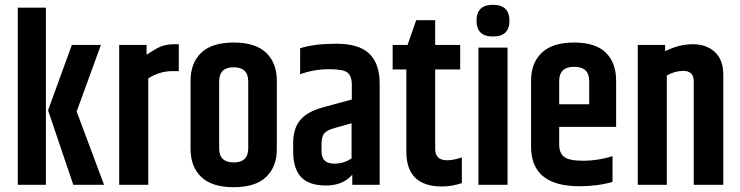

<svg xmlns="http://www.w3.org/2000/svg" viewBox="-20 -769 3079 799"><path d="M54 -737H171V0H54ZM279 -582H400L299 -305L413 0H285L180 -310Z M704 -585H724V-473H697Q645 -473 597 -443V0H476V-582H590V-541Q619 -560 630 -566Q663 -585 704 -585Z M1013 -430Q1013 -489 952.5 -489Q892 -489 892 -430V-152Q892 -93 952.5 -93Q1013 -93 1013 -152ZM773 -433Q773 -507 817.5 -549.5Q862 -592 952.5 -592Q1043 -592 1087.5 -549.5Q1132 -507 1132 -433V-149Q1132 -75 1087.5 -32.5Q1043 10 952.5 10Q862 10 817.5 -32.5Q773 -75 773 -149Z M1318 -168V-139Q1318 -88 1371 -88Q1412 -88 1443 -110V-256L1372 -236Q1339 -227 1328.5 -213Q1318 -199 1318 -168ZM1229 -568Q1286 -587 1380 -587Q1474 -587 1517 -545.5Q1560 -504 1560 -421V0H1446V-42Q1407 3 1336.5 3Q1266 3 1233 -32Q1200 -67 1200 -139V-173Q1200 -234 1229 -269Q1258 -304 1323 -322L1444 -355V-422Q1443 -453 1426 -467Q1409 -481 1348 -481Q1287 -481 1229 -460Z M1791 -685V-582H1895V-480H1791V-149Q1791 -102 1841 -102Q1866 -102 1902 -114V-7Q1860 7 1819 7Q1671 7 1671 -138V-480H1614V-582H1676L1712 -685Z M2031.5 -617Q1963 -617 1963 -683Q1963 -749 2031.5 -749Q2100 -749 2100 -683Q2100 -617 2031.5 -617ZM1971 -571H2092V0H1971Z M2190 -159V-433Q2190 -507 2234.5 -549.5Q2279 -592 2369 -592Q2459 -592 2501.5 -549.5Q2544 -507 2544 -433V-241H2307V-168Q2307 -132 2328 -116Q2349 -100 2408 -100Q2467 -100 2529 -119V-12Q2467 6 2391 6Q2190 6 2190 -159ZM2307 -335H2432V-432Q2432 -491 2369.5 -491Q2307 -491 2307 -432Z M2748 -556Q2806 -585 2863 -585Q2920 -585 2955 -552.5Q2990 -520 2990 -457V0H2867V-431Q2867 -474 2823 -474Q2789 -474 2755 -455V0H2634V-582H2748Z"/></svg>

Font: Khand Semibold
Style: Regular
Weight: 600
Designer: Devanagari: Sanchit Sawaria, Jyotish Sonowal; Latin: Satya Rajpurohit
Foundry: Indian Type Foundry
Version: Version 1.100;PS 1.0;hotconv 1.0.78;makeotf.lib2.5.61930; tt